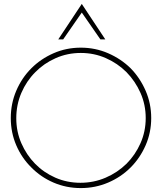

<svg xmlns="http://www.w3.org/2000/svg" viewBox="-20 -951 826 979"><path d="M646 -97Q694 -145 722.5 -210Q751 -275 751 -349Q751 -423 722.5 -488.5Q694 -554 646 -603Q597 -651 531.5 -679.5Q466 -708 392 -708Q318 -708 253 -679.5Q188 -651 140 -603Q91 -554 63 -488.5Q35 -423 35 -349Q35 -275 63 -210Q91 -145 140 -97Q188 -48 253 -20Q318 8 392 8Q466 8 531.5 -20Q597 -48 646 -97ZM159 -116Q115 -161 89 -220.5Q63 -280 63 -348Q63 -417 89 -477.5Q115 -538 160 -583Q204 -628 264 -654.5Q324 -681 392 -681Q460 -681 520 -654.5Q580 -628 625 -583Q670 -537 696.5 -477Q723 -417 723 -349Q723 -281 696.5 -221Q670 -161 625 -116Q579 -71 518.5 -45Q458 -19 390 -19Q322 -19 262.5 -45Q203 -71 159 -116ZM302 -750Q326 -784 349.5 -818.5Q373 -853 397 -887Q421 -853 444.5 -818.5Q468 -784 492 -750H517Q487 -795 457 -840.5Q427 -886 397 -931Q367 -886 337 -840.5Q307 -795 277 -750Z"/></svg>

Font: Josefin Slab Thin Light
Style: Regular
Weight: 300
Version: Version 2.000